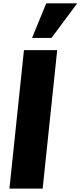

<svg xmlns="http://www.w3.org/2000/svg" viewBox="-20 -1103 472 1123"><path d="M167.5 -881.3H281.2L431.6 -1083.5H250.5ZM35.2 0H229.5L314.5 -809.6H120.1Z"/></svg>

Font: Oswald
Style: Heavy
Weight: 800
Designer: Vernon Adams
Foundry: Vernon Adams
Version: 3.0; ttfautohint (v0.95.6-bc232) -l 8 -r 50 -G 200 -x 0 -w "